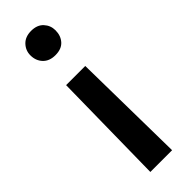

<svg xmlns="http://www.w3.org/2000/svg" viewBox="-239 -475 730 730"><g transform="rotate(-45 126.5 -110.0)"><path d="M75 -220H178L185 240H68ZM127 -329Q95 -329 77 -348Q59 -367 59 -396Q59 -422 77 -441Q95 -460 127 -460Q159 -460 176.5 -441Q194 -422 194 -396Q194 -367 177 -348Q160 -329 127 -329Z"/></g></svg>

Font: Tilda Sans Semibold
Style: Regular
Weight: 600
Designer: ParaType Ltd
Foundry: ParaType Ltd
Version: Version 1.009